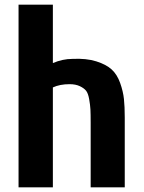

<svg xmlns="http://www.w3.org/2000/svg" viewBox="-20 -800 620 828"><path d="M518 8H371V-270Q371 -309 370 -328Q369 -347 364.5 -372.5Q360 -398 351 -409Q342 -420 324 -428.5Q306 -437 280 -437Q238 -437 208 -423V8H60V-780H208V-528Q250 -546 292 -546Q352 -549 395 -535.5Q438 -522 461.5 -500.5Q485 -479 498 -442.5Q511 -406 514.5 -373Q518 -340 518 -293Z"/></svg>

Font: Repo
Style: Bold
Weight: 700
Designer: Stefan Peev
Foundry: Context Ltd
Version: Version 001.000